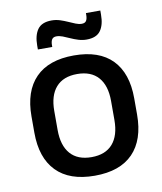

<svg xmlns="http://www.w3.org/2000/svg" viewBox="-78 -733 683 809"><g transform="rotate(-10 263.0 -328.0)"><path d="M263 12.5Q155 12.5 99 -45Q43 -102.5 43 -210.5V-280Q43 -387.5 99 -444.8Q155 -502 263 -502Q371 -502 426.8 -444.8Q482.5 -387.5 482.5 -280V-210.5Q482.5 -102.5 426.8 -45Q371 12.5 263 12.5ZM263 -67Q322.5 -67 353.5 -102.5Q384.5 -138 384.5 -204.5V-286Q384.5 -352 353.5 -387.2Q322.5 -422.5 263 -422.5Q203.5 -422.5 172.5 -387.2Q141.5 -352 141.5 -286V-204.5Q141.5 -138 172.5 -102.5Q203.5 -67 263 -67ZM328.5 -558.5Q310.5 -558.5 293.5 -563.8Q276.5 -569 260.8 -576.2Q245 -583.5 231 -588.8Q217 -594 205 -594Q191.5 -594 185.8 -585.5Q180 -577 180 -560V-553H118.5V-570Q118.5 -613.5 136.2 -638.5Q154 -663.5 196.5 -663.5Q215 -663.5 232 -658Q249 -652.5 264.5 -645.5Q280 -638.5 293.8 -633Q307.5 -627.5 319.5 -627.5Q333.5 -627.5 339 -636.2Q344.5 -645 344.5 -662V-669H406V-651.5Q406 -607.5 388.2 -583Q370.5 -558.5 328.5 -558.5Z"/></g></svg>

Font: Anek Tamil Medium
Style: Regular
Weight: 500
Designer: Aadarsh Rajan (Tamil), Yesha Goshar (Latin)
Foundry: Ek Type
Version: Version 1.003